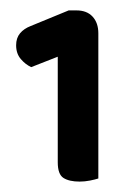

<svg xmlns="http://www.w3.org/2000/svg" viewBox="-20 -717 257 369"><path d="M91 -608 40 -588Q29 -593 20 -603.5Q11 -614 11 -630Q11 -644 18.5 -653Q26 -662 39 -667L112 -697H127Q147 -697 158 -685Q169 -673 169 -653V-374Q163 -372 153 -370Q143 -368 133 -368Q113 -368 102 -375Q91 -382 91 -405Z"/></svg>

Font: Baloo 2 Latin SemiBold
Style: Regular
Weight: 400
Designer: Sarang Kulkarni and Ek Type
Foundry: Ek Type
Version: Version 1.001